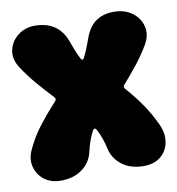

<svg xmlns="http://www.w3.org/2000/svg" viewBox="-67 -586 620 672"><g transform="rotate(-10 243.0 -250.0)"><path d="M97 25Q61 25 37.5 6.5Q14 -12 7 -41Q0 -70 15 -101Q35 -144 63 -180Q91 -216 125 -253Q131 -260 124 -267Q94 -299 69.5 -327.5Q45 -356 22 -391Q1 -423 7.5 -454Q14 -485 39.5 -505Q65 -525 99 -525Q142 -525 169.5 -506Q197 -487 210 -452Q216 -435 222.5 -418.5Q229 -402 237 -386Q244 -372 251 -386Q259 -402 265.5 -419Q272 -436 278 -452Q304 -525 381 -525Q419 -525 445.5 -505.5Q472 -486 479.5 -455.5Q487 -425 468 -392Q447 -357 424.5 -328.5Q402 -300 373 -267Q367 -260 373 -253Q404 -218 428 -183Q452 -148 471 -107Q486 -73 480 -42.5Q474 -12 451 6.5Q428 25 391 25Q345 25 314.5 2Q284 -21 276 -58Q272 -76 266 -93.5Q260 -111 251 -128Q244 -140 237 -128Q228 -111 222 -93.5Q216 -76 212 -58Q204 -21 173.5 2Q143 25 97 25Z"/></g></svg>

Font: Winky Sans Black
Style: Regular
Weight: 900
Designer: Simon Atzbach
Foundry: typofactur
Version: Version 1.205